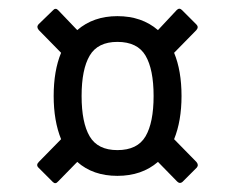

<svg xmlns="http://www.w3.org/2000/svg" viewBox="-20 -534 539 440"><path d="M113 -118Q107 -111 101 -117L68 -150Q62 -156 69 -163L120 -215Q103 -257 103 -314Q103 -372 120 -413L69 -465Q63 -472 68 -478L101 -510Q107 -517 113 -511L157 -465Q194 -497 249 -497Q305 -497 342 -465L385 -511Q391 -517 397 -511L430 -478Q436 -472 430 -465L379 -413Q396 -372 396 -314Q396 -257 379 -215L430 -163Q436 -156 431 -150L398 -117Q392 -112 386 -118L342 -163Q305 -131 249 -131Q193 -131 157 -163ZM249 -190Q295 -190 313.5 -221.5Q332 -253 332 -314Q332 -375 313.5 -406.5Q295 -438 249 -438Q204 -438 185.5 -406.5Q167 -375 167 -314Q167 -253 185.5 -221.5Q204 -190 249 -190Z"/></svg>

Font: Sofia Sans Cond
Style: Regular
Weight: 400
Width: 3
Designer: Botio Nikoltchev, Ani Petrova
Foundry: lettersoup
Version: Version 4.100; ttfautohint (v1.8.3)